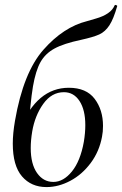

<svg xmlns="http://www.w3.org/2000/svg" viewBox="-20 -747 497 781"><path d="M32 -163Q32 -204 41 -256Q75 -452 156.5 -544.5Q238 -637 334 -661Q340 -663 370 -671.5Q400 -680 419.5 -693.5Q439 -707 446 -725Q448 -727 449 -727Q452 -727 454 -725.5Q456 -724 457 -723Q442 -670 425 -644Q408 -618 384 -607Q360 -596 310 -585Q239 -570 201.5 -549.5Q164 -529 144.5 -494Q125 -459 114 -395Q103 -329 95 -204L62 -224Q130 -390 260 -390Q331 -390 365 -345Q399 -300 399 -235Q399 -211 395 -191Q384 -131 349 -84Q314 -37 266 -11.5Q218 14 169 14Q107 14 69.5 -29.5Q32 -73 32 -163ZM321 -170Q327 -206 327 -238Q327 -300 303.5 -336Q280 -372 240 -372Q190 -372 156 -324.5Q122 -277 111 -212Q105 -176 105 -145Q105 -80 130.5 -43.5Q156 -7 197 -7Q238 -7 272.5 -49.5Q307 -92 321 -170Z"/></svg>

Font: Cormorant Infant Medium
Style: Italic
Weight: 500
Italic angle: -10°
Designer: Christian Thalmann (Catharsis Fonts)
Foundry: Catharsis Fonts
Version: Version 4.000